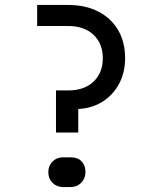

<svg xmlns="http://www.w3.org/2000/svg" viewBox="-20 -750 640 775"><path d="M206 -215V-385H256Q320 -385 357.5 -420.5Q395 -456 395 -515Q395 -574 357.5 -609.5Q320 -645 255 -645H130V-730H255Q325 -730 376.5 -703.5Q428 -677 456.5 -629Q485 -581 485 -515Q485 -458 461 -412.5Q437 -367 394.5 -340Q352 -313 296 -310V-215ZM235 5Q209 5 192 -12Q175 -29 175 -55Q175 -81 192 -98Q209 -115 235 -115H265Q294 -115 309.5 -98.5Q325 -82 325 -56Q325 -30 308 -12.5Q291 5 265 5Z"/></svg>

Font: JetBrainsMono NFM
Style: Regular
Weight: 400
Monospace: yes
Designer: Philipp Nurullin, Konstantin Bulenkov
Foundry: JetBrains
Version: Version 2.304; ttfautohint (v1.8.4.7-5d5b);Nerd Fonts 3.3.0